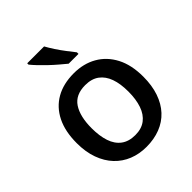

<svg xmlns="http://www.w3.org/2000/svg" viewBox="-213 -897 1038 1038"><g transform="rotate(-45 306.0 -378.0)"><path d="M561 -271Q561 -204 543 -151.5Q525 -99 491.5 -63Q458 -27 410.5 -8.5Q363 10 305 10Q250 10 204 -8.5Q158 -27 124 -63Q90 -99 71 -151.5Q52 -204 52 -271Q52 -361 83 -423Q114 -485 171 -517.5Q228 -550 308 -550Q382 -550 439 -517.5Q496 -485 528.5 -423Q561 -361 561 -271ZM166 -271Q166 -212 180.5 -168.5Q195 -125 226.5 -101.5Q258 -78 307 -78Q355 -78 386 -101.5Q417 -125 432 -168.5Q447 -212 447 -271Q447 -331 432 -373Q417 -415 386 -438Q355 -461 306 -461Q232 -461 199 -411Q166 -361 166 -271ZM297 -766Q309 -744 327 -716.5Q345 -689 365 -663Q385 -637 400 -618V-606H325Q308 -620 285 -639.5Q262 -659 239.5 -680.5Q217 -702 198 -722Q179 -742 168 -756V-766Z"/></g></svg>

Font: Noto Sans Oriya Medium
Style: Regular
Weight: 500
Version: Version 2.003